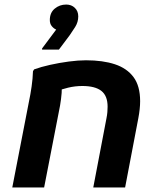

<svg xmlns="http://www.w3.org/2000/svg" viewBox="-20 -824 701 844"><path d="M227 -694Q217 -698 208 -708.5Q199 -719 199 -736Q199 -768 220.5 -786Q242 -804 271 -804Q294 -804 309 -789.5Q324 -775 324 -752Q324 -727 310.5 -705.5Q297 -684 287 -670L239 -606H165V-611ZM34 0 107 -376Q114 -409 119 -444Q124 -479 125 -511L130 -519Q160 -530 200.5 -539Q241 -548 282.5 -553.5Q324 -559 358 -559Q432 -559 485 -541.5Q538 -524 567 -485Q596 -446 596 -379Q596 -363 594 -344Q592 -325 588 -304L530 0H390L448 -304Q451 -319 452 -331.5Q453 -344 453 -355Q453 -403 425.5 -424.5Q398 -446 342 -446Q310 -446 279 -438.5Q248 -431 227 -422L250 -462Q253 -442 251 -415.5Q249 -389 244 -360L174 0Z"/></svg>

Font: Kufam SemiBold
Style: Italic
Weight: 600
Italic angle: -11°
Designer: Artur Schmal
Foundry: Original Type
Version: Version 1.301; ttfautohint (v1.8.3)